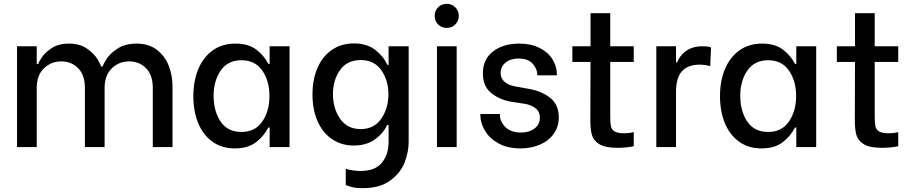

<svg xmlns="http://www.w3.org/2000/svg" viewBox="-20 -769 4767 1004"><path d="M69 -527H172V-434H180Q183 -446 200 -471Q217 -496 252 -518.5Q287 -541 340 -541Q397 -541 434.5 -515Q472 -489 490 -459Q508 -429 508 -421H516Q521 -435 538.5 -462.5Q556 -490 595.5 -515.5Q635 -541 694 -541Q759 -541 801.5 -507.5Q844 -474 863 -423.5Q882 -373 882 -319V0H779V-309Q779 -377 743.5 -412.5Q708 -448 656 -448Q602 -448 564.5 -411.5Q527 -375 527 -309V0H424V-309Q424 -377 388.5 -412.5Q353 -448 301 -448Q247 -448 209.5 -411.5Q172 -375 172 -309V0H69Z M991 -266Q991 -346 1017 -408Q1043 -470 1092.5 -505.5Q1142 -541 1211 -541Q1280 -541 1321 -509Q1362 -477 1383 -435H1390V-527H1494V0H1390V-102H1383Q1361 -58 1319 -25.5Q1277 7 1208 7Q1140 7 1091 -28Q1042 -63 1016.5 -125Q991 -187 991 -266ZM1389 -267Q1389 -346 1351.5 -400Q1314 -454 1243 -454Q1171 -454 1134 -400Q1097 -346 1097 -268Q1097 -188 1133.5 -133.5Q1170 -79 1243 -79Q1314 -79 1351.5 -133.5Q1389 -188 1389 -267Z M1788 199V114Q1801 118 1822.5 121.5Q1844 125 1865 125Q1941 125 1976.5 82.5Q2012 40 2012 -28V-115H2004Q1985 -72 1940.5 -40Q1896 -8 1830 -8Q1765 -8 1716 -41.5Q1667 -75 1640.5 -135.5Q1614 -196 1614 -275Q1614 -354 1640.5 -414.5Q1667 -475 1716 -508.5Q1765 -542 1831 -542Q1899 -542 1943 -507.5Q1987 -473 2005 -430H2012V-527H2117V-28Q2117 26 2095.5 81Q2074 136 2020 175.5Q1966 215 1876 215Q1844 215 1827 211Q1810 207 1788 199ZM2011 -277Q2011 -349 1974 -402Q1937 -455 1866 -455Q1795 -455 1758 -402.5Q1721 -350 1721 -277Q1721 -202 1758.5 -148Q1796 -94 1866 -94Q1936 -94 1973.5 -148Q2011 -202 2011 -277Z M2265 -527H2368V0H2265ZM2253 -686Q2253 -713 2271 -731Q2289 -749 2316 -749Q2343 -749 2361 -730.5Q2379 -712 2379 -686Q2379 -660 2361 -641.5Q2343 -623 2316 -623Q2289 -623 2271 -641Q2253 -659 2253 -686Z M2492 -168V-173H2594V-169Q2594 -133 2623 -104.5Q2652 -76 2704 -76Q2747 -76 2775 -97Q2803 -118 2803 -154Q2803 -185 2781 -202.5Q2759 -220 2725 -226L2659 -236Q2595 -246 2550 -281.5Q2505 -317 2505 -385Q2505 -459 2558 -500Q2611 -541 2695 -541Q2756 -541 2801 -518.5Q2846 -496 2869 -459Q2892 -422 2892 -379V-375H2790V-377Q2790 -407 2766 -435Q2742 -463 2692 -463Q2650 -463 2624 -442Q2598 -421 2598 -387Q2598 -358 2620 -340Q2642 -322 2675 -317L2747 -304Q2813 -292 2857.5 -257Q2902 -222 2902 -155Q2902 -107 2876 -70Q2850 -33 2804 -13Q2758 7 2701 7Q2636 7 2589 -18Q2542 -43 2517 -83.5Q2492 -124 2492 -168Z M3171 -445V-163Q3171 -126 3174.5 -109Q3178 -92 3193.5 -82Q3209 -72 3245 -72Q3270 -72 3294 -78V-5Q3287 -2 3261 1Q3235 4 3209 4Q3146 4 3115 -14.5Q3084 -33 3075.5 -62.5Q3067 -92 3067 -140L3068 -445H2973V-527H3068V-700H3171V-527H3294V-445Z M3412 -527H3515V-443H3521Q3534 -478 3567.5 -502.5Q3601 -527 3654 -527Q3668 -527 3678 -526Q3688 -525 3698 -521L3694 -423Q3667 -431 3638 -431Q3579 -431 3547 -397.5Q3515 -364 3515 -287V0H3412Z M3745 -266Q3745 -346 3771 -408Q3797 -470 3846.5 -505.5Q3896 -541 3965 -541Q4034 -541 4075 -509Q4116 -477 4137 -435H4144V-527H4248V0H4144V-102H4137Q4115 -58 4073 -25.5Q4031 7 3962 7Q3894 7 3845 -28Q3796 -63 3770.5 -125Q3745 -187 3745 -266ZM4143 -267Q4143 -346 4105.5 -400Q4068 -454 3997 -454Q3925 -454 3888 -400Q3851 -346 3851 -268Q3851 -188 3887.5 -133.5Q3924 -79 3997 -79Q4068 -79 4105.5 -133.5Q4143 -188 4143 -267Z M4554 -445V-163Q4554 -126 4557.5 -109Q4561 -92 4576.5 -82Q4592 -72 4628 -72Q4653 -72 4677 -78V-5Q4670 -2 4644 1Q4618 4 4592 4Q4529 4 4498 -14.5Q4467 -33 4458.5 -62.5Q4450 -92 4450 -140L4451 -445H4356V-527H4451V-700H4554V-527H4677V-445Z"/></svg>

Font: Be Vietnam Medium
Style: Regular
Weight: 500
Designer: Gabriel Lam
Foundry: TypeRant
Version: Version 4.000